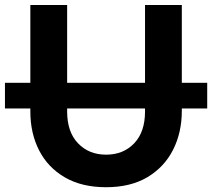

<svg xmlns="http://www.w3.org/2000/svg" viewBox="-20 -743 856 775"><path d="M251 -722.7V-408.7H565.4V-722.7H713.9V-408.7H816.4V-305.2H713.9V-295.9Q713.9 -208 678.5 -138.2Q643.1 -68.4 575 -27.8Q506.8 12.7 408.2 12.7Q310.1 12.7 241.7 -27.1Q173.3 -66.9 137.9 -136Q102.5 -205.1 102.5 -293V-305.2H0V-408.7H102.5V-722.7ZM251 -293Q251 -210.4 294.9 -164.6Q338.9 -118.7 408.2 -118.7Q478 -118.7 521.7 -164.6Q565.4 -210.4 565.4 -293V-305.2H251Z"/></svg>

Font: Giphurs
Style: Bold
Weight: 700
Version: Version 0.920; ttfautohint (v1.8.4.7-5d5b)